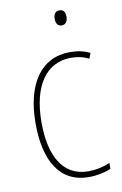

<svg xmlns="http://www.w3.org/2000/svg" viewBox="-84 -772 529 831"><g transform="rotate(-10 180.5 -356.5)"><path d="M237 -723C217 -723 211 -706 211 -690C211 -672 218 -657 236 -657C255 -657 263 -671 263 -691C263 -707 258 -723 237 -723ZM239 10C274 10 311 2 336 -9V-35C307 -22 273 -15 241 -15C125 -15 77 -117 77 -258C77 -422 144 -512 251 -512C278 -512 305 -507 329 -494L338 -518C312 -531 284 -537 250 -537C126 -537 51 -435 51 -258C51 -97 109 10 239 10Z"/></g></svg>

Font: Noto Sans Devanagari Condensed Thin
Style: Regular
Weight: 100
Width: 3
Designer: Jelle Bosma - Monotype Design Team
Foundry: Monotype Imaging Inc.
Version: Version 2.004